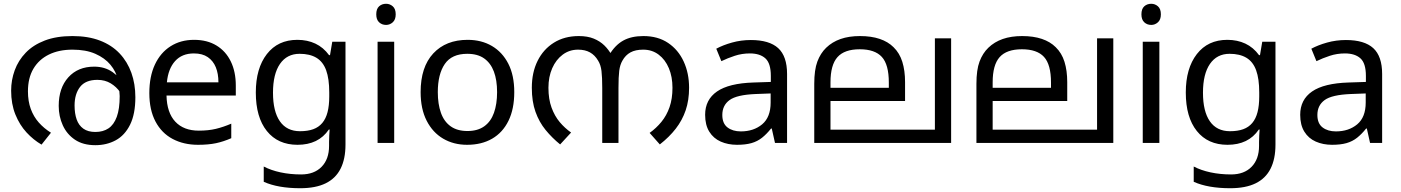

<svg xmlns="http://www.w3.org/2000/svg" viewBox="-20 -757 7422 1017"><path d="M364 -566Q447 -566 509.5 -542Q572 -518 613.5 -474Q655 -430 676 -371Q697 -312 697 -242Q697 -153 669 -96.5Q641 -40 593 -14Q545 12 485 12Q420 12 377 -17Q334 -46 312.5 -93.5Q291 -141 291 -196Q291 -291 342 -347.5Q393 -404 479 -404Q535 -404 576.5 -375Q618 -346 642 -301Q666 -256 668 -206L643 -209Q636 -240 616.5 -268.5Q597 -297 566.5 -315.5Q536 -334 496 -334Q433 -334 404 -296.5Q375 -259 375 -198Q375 -156 386 -124.5Q397 -93 421.5 -75.5Q446 -58 485 -58Q526 -58 554.5 -77Q583 -96 598.5 -138Q614 -180 614 -248Q614 -250 612.5 -270Q611 -290 607 -310Q606 -315 606 -323Q606 -331 604 -335Q595 -378 565 -414Q535 -450 485 -472Q435 -494 364 -494Q292 -494 239 -468Q186 -442 157 -393Q128 -344 128 -273Q128 -221 143 -180Q158 -139 185.5 -108Q213 -77 250 -54L200 9Q157 -16 120.5 -55.5Q84 -95 61.5 -150.5Q39 -206 39 -277Q39 -333 58 -385Q77 -437 116.5 -478Q156 -519 217.5 -542.5Q279 -566 364 -566Z M1008 -546Q1077 -546 1126.5 -516Q1176 -486 1202.5 -431.5Q1229 -377 1229 -304V-251H862Q864 -160 908.5 -112.5Q953 -65 1033 -65Q1084 -65 1123.5 -74.5Q1163 -84 1205 -102V-25Q1164 -7 1124 1.5Q1084 10 1029 10Q953 10 894.5 -21Q836 -52 803.5 -113.5Q771 -175 771 -264Q771 -352 800.5 -415Q830 -478 883.5 -512Q937 -546 1008 -546ZM1007 -474Q944 -474 907.5 -433.5Q871 -393 864 -321H1137Q1137 -367 1123 -401Q1109 -435 1080.5 -454.5Q1052 -474 1007 -474Z M1555 -546Q1608 -546 1650.5 -526Q1693 -506 1723 -465H1728L1740 -536H1810V9Q1810 85 1784 136.5Q1758 188 1705 214Q1652 240 1570 240Q1512 240 1463.5 231.5Q1415 223 1377 206V125Q1415 145 1466 156Q1517 167 1575 167Q1644 167 1683.5 126.5Q1723 86 1723 16V-5Q1723 -17 1724 -39.5Q1725 -62 1726 -71H1722Q1694 -30 1652.5 -10Q1611 10 1556 10Q1452 10 1393.5 -63Q1335 -136 1335 -267Q1335 -395 1393.5 -470.5Q1452 -546 1555 -546ZM1567 -472Q1500 -472 1463 -418.5Q1426 -365 1426 -266Q1426 -167 1462.5 -114.5Q1499 -62 1569 -62Q1610 -62 1639 -72.5Q1668 -83 1687 -105.5Q1706 -128 1715 -163Q1724 -198 1724 -246V-267Q1724 -340 1707.5 -385Q1691 -430 1656 -451Q1621 -472 1567 -472Z M2068 -536V0H1980V-536ZM2025 -737Q2045 -737 2060.5 -723.5Q2076 -710 2076 -681Q2076 -653 2060.5 -639Q2045 -625 2025 -625Q2003 -625 1988 -639Q1973 -653 1973 -681Q1973 -710 1988 -723.5Q2003 -737 2025 -737Z M2704 -269Q2704 -180 2673.5 -117.5Q2643 -55 2587 -22.5Q2531 10 2454 10Q2383 10 2327.5 -22.5Q2272 -55 2240 -117.5Q2208 -180 2208 -269Q2208 -402 2275 -474Q2342 -546 2457 -546Q2530 -546 2585.5 -513.5Q2641 -481 2672.5 -419.5Q2704 -358 2704 -269ZM2299 -269Q2299 -206 2315.5 -159.5Q2332 -113 2367 -88Q2402 -63 2456 -63Q2510 -63 2545 -88Q2580 -113 2596.5 -159.5Q2613 -206 2613 -269Q2613 -333 2596 -378Q2579 -423 2544.5 -447.5Q2510 -472 2455 -472Q2373 -472 2336 -418Q2299 -364 2299 -269Z M3046 -566Q3092 -566 3125 -552.5Q3158 -539 3181 -516.5Q3204 -494 3220 -465L3207 -466Q3238 -518 3281 -542Q3324 -566 3388 -566Q3465 -566 3519 -529.5Q3573 -493 3601.5 -431Q3630 -369 3630 -292Q3630 -226 3612 -173Q3594 -120 3559.5 -75.5Q3525 -31 3475 8L3421 -53Q3456 -78 3483.5 -111.5Q3511 -145 3526.5 -189.5Q3542 -234 3542 -292Q3542 -350 3523 -395.5Q3504 -441 3469 -467.5Q3434 -494 3387 -494Q3346 -494 3319.5 -479.5Q3293 -465 3277 -436Q3264 -414 3260 -382Q3256 -350 3256 -291V0H3170V-291Q3170 -348 3166 -381Q3162 -414 3148 -436Q3131 -465 3105 -479.5Q3079 -494 3042 -494Q2996 -494 2960.5 -467.5Q2925 -441 2905 -395.5Q2885 -350 2885 -292Q2885 -232 2901.5 -187Q2918 -142 2945 -110Q2972 -78 3005 -55L2947 8Q2904 -27 2870 -68.5Q2836 -110 2816.5 -164.5Q2797 -219 2797 -292Q2797 -373 2827.5 -434.5Q2858 -496 2914 -531Q2970 -566 3046 -566Z M3957 -545Q4055 -545 4102 -502Q4149 -459 4149 -365V0H4085L4068 -76H4064Q4041 -47 4016.5 -27.5Q3992 -8 3960.5 1Q3929 10 3884 10Q3836 10 3797.5 -7Q3759 -24 3737 -59.5Q3715 -95 3715 -149Q3715 -229 3778 -272.5Q3841 -316 3972 -320L4063 -323V-355Q4063 -422 4034 -448Q4005 -474 3952 -474Q3910 -474 3872 -461.5Q3834 -449 3801 -433L3774 -499Q3809 -518 3857 -531.5Q3905 -545 3957 -545ZM3983 -259Q3883 -255 3844.5 -227Q3806 -199 3806 -148Q3806 -103 3833.5 -82Q3861 -61 3904 -61Q3972 -61 4017 -98.5Q4062 -136 4062 -214V-262Z M5018 -554V0H4293V-313Q4293 -387 4309.5 -431Q4326 -475 4356 -504Q4388 -535 4432.5 -550.5Q4477 -566 4535 -566Q4595 -566 4639.5 -551Q4684 -536 4713 -507Q4745 -476 4759.5 -429.5Q4774 -383 4774 -322V-222H4379V-70H4932V-554ZM4534 -496Q4453 -496 4416 -454.5Q4379 -413 4379 -321V-292H4688V-320Q4688 -415 4651 -455.5Q4614 -496 4534 -496Z M5877 -554V0H5152V-313Q5152 -387 5168.5 -431Q5185 -475 5215 -504Q5247 -535 5291.5 -550.5Q5336 -566 5394 -566Q5454 -566 5498.5 -551Q5543 -536 5572 -507Q5604 -476 5618.5 -429.5Q5633 -383 5633 -322V-222H5238V-70H5791V-554ZM5393 -496Q5312 -496 5275 -454.5Q5238 -413 5238 -321V-292H5547V-320Q5547 -415 5510 -455.5Q5473 -496 5393 -496Z M6121 -536V0H6033V-536ZM6078 -737Q6098 -737 6113.5 -723.5Q6129 -710 6129 -681Q6129 -653 6113.5 -639Q6098 -625 6078 -625Q6056 -625 6041 -639Q6026 -653 6026 -681Q6026 -710 6041 -723.5Q6056 -737 6078 -737Z M6481 -546Q6534 -546 6576.5 -526Q6619 -506 6649 -465H6654L6666 -536H6736V9Q6736 85 6710 136.5Q6684 188 6631 214Q6578 240 6496 240Q6438 240 6389.5 231.5Q6341 223 6303 206V125Q6341 145 6392 156Q6443 167 6501 167Q6570 167 6609.5 126.5Q6649 86 6649 16V-5Q6649 -17 6650 -39.5Q6651 -62 6652 -71H6648Q6620 -30 6578.5 -10Q6537 10 6482 10Q6378 10 6319.5 -63Q6261 -136 6261 -267Q6261 -395 6319.5 -470.5Q6378 -546 6481 -546ZM6493 -472Q6426 -472 6389 -418.5Q6352 -365 6352 -266Q6352 -167 6388.5 -114.5Q6425 -62 6495 -62Q6536 -62 6565 -72.5Q6594 -83 6613 -105.5Q6632 -128 6641 -163Q6650 -198 6650 -246V-267Q6650 -340 6633.5 -385Q6617 -430 6582 -451Q6547 -472 6493 -472Z M7109 -545Q7207 -545 7254 -502Q7301 -459 7301 -365V0H7237L7220 -76H7216Q7193 -47 7168.5 -27.5Q7144 -8 7112.5 1Q7081 10 7036 10Q6988 10 6949.5 -7Q6911 -24 6889 -59.5Q6867 -95 6867 -149Q6867 -229 6930 -272.5Q6993 -316 7124 -320L7215 -323V-355Q7215 -422 7186 -448Q7157 -474 7104 -474Q7062 -474 7024 -461.5Q6986 -449 6953 -433L6926 -499Q6961 -518 7009 -531.5Q7057 -545 7109 -545ZM7135 -259Q7035 -255 6996.5 -227Q6958 -199 6958 -148Q6958 -103 6985.5 -82Q7013 -61 7056 -61Q7124 -61 7169 -98.5Q7214 -136 7214 -214V-262Z"/></svg>

Font: malayalam15
Style: Book
Weight: 400
Designer: Jelle Bosma - Monotype Design Team
Foundry: Monotype Imaging Inc.
Version: Version 2.003